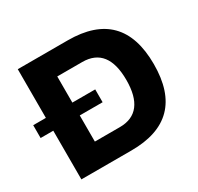

<svg xmlns="http://www.w3.org/2000/svg" viewBox="-157 -840 1041 1011"><g transform="rotate(-30 363.0 -335.0)"><path d="M368 -670H64V-374H-13V-296H64V0H368C588 0 698 -111 698 -335C698 -559 588 -670 368 -670ZM225 -137V-296H364V-374H225V-533H377C480 -533 531 -466 531 -335C531 -205 480 -137 377 -137Z"/></g></svg>

Font: LT Wave Alt Black
Style: Regular
Weight: 900
Designer: Daniel Lyons
Version: Version 2.5 (Glyphs App)